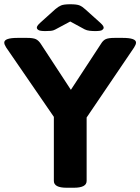

<svg xmlns="http://www.w3.org/2000/svg" viewBox="-22 -880 659 902"><path d="M291 2Q231 2 231 -30V-331L7 -657Q-2 -671 -2 -680Q-2 -702 61 -702H105Q134 -702 146.5 -696Q159 -690 169 -675L311 -458L453 -675Q462 -690 474.5 -696Q487 -702 517 -702H554Q617 -702 617 -680Q617 -671 608 -657L385 -328V-30Q385 2 325 2ZM191 -734Q166 -734 158.5 -739Q151 -744 151 -750Q151 -753 153.5 -758Q156 -763 168 -774L238 -837Q252 -849 265 -854.5Q278 -860 308 -860Q339 -860 352 -854.5Q365 -849 379 -836L448 -774Q460 -763 462.5 -758Q465 -753 465 -750Q465 -744 458 -739Q451 -734 425 -734Q412 -734 399 -735.5Q386 -737 376 -742L308 -779L237 -741Q228 -736 216.5 -735Q205 -734 191 -734Z"/></svg>

Font: Asap Semi Expanded
Style: Bold
Weight: 700
Width: 6
Designer: Pablo Cosgaya
Foundry: Omnibus-Type
Version: Version 3.001; ttfautohint (v1.8.4.7-5d5b)